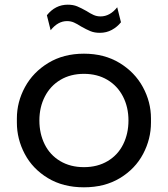

<svg xmlns="http://www.w3.org/2000/svg" viewBox="-20 -781 716 819"><path d="M52 -258V-276Q52 -346 86.5 -409.5Q121 -473 186 -512.5Q251 -552 338 -552Q425 -552 490 -512.5Q555 -473 589.5 -409.5Q624 -346 624 -276V-258Q624 -188 590.5 -124.5Q557 -61 492 -21.5Q427 18 338 18Q249 18 184 -21.5Q119 -61 85.5 -124.5Q52 -188 52 -258ZM528 -267Q528 -324 504.5 -369.5Q481 -415 438 -440.5Q395 -466 338 -466Q281 -466 238 -440.5Q195 -415 171.5 -369.5Q148 -324 148 -267Q148 -211 170.5 -165.5Q193 -120 236.5 -94Q280 -68 338 -68Q396 -68 439.5 -94Q483 -120 505.5 -165.5Q528 -211 528 -267ZM326 -668Q309 -679 295.5 -685Q282 -691 266 -691Q227 -691 196 -652L180 -716Q216 -761 269 -761Q292 -761 309 -754Q326 -747 349 -734Q366 -723 379.5 -717Q393 -711 409 -711Q449 -711 480 -750L496 -686Q480 -666 457 -653.5Q434 -641 406 -641Q383 -641 366 -648Q349 -655 326 -668Z"/></svg>

Font: Sora-SIA
Style: Regular
Weight: 400
Designer: Jonathan Barnbrook, Julián Moncada
Foundry: Barnbrook Fonts
Version: Version 2.000